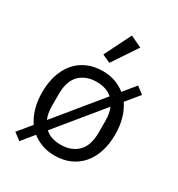

<svg xmlns="http://www.w3.org/2000/svg" viewBox="-192 -901 984 1064"><g transform="rotate(30 300.0 -369.5)"><path d="M47 6 116 -78Q92 -113 79 -158.5Q66 -204 66 -258Q66 -319 82 -369Q98 -419 128.5 -454.5Q159 -490 202.5 -509Q246 -528 300 -528Q344 -528 380 -515Q416 -502 445 -479L508 -556L553 -522L484 -438Q508 -403 521 -357.5Q534 -312 534 -258Q534 -196 518 -146.5Q502 -97 471.5 -61.5Q441 -26 397.5 -7Q354 12 300 12Q256 12 220 -1Q184 -14 155 -37L92 40ZM300 -459Q233 -459 192 -419Q151 -379 151 -295V-221Q151 -171 166 -138L401 -425Q364 -459 300 -459ZM300 -57Q367 -57 408 -97Q449 -137 449 -221V-295Q449 -345 434 -378L199 -91Q236 -57 300 -57ZM307 -585 255 -609 340 -779 413 -744Z"/></g></svg>

Font: IBM Plex Mono
Style: Regular
Weight: 400
Monospace: yes
Designer: Mike Abbink, Paul van der Laan, Pieter van Rosmalen
Foundry: Bold Monday
Version: Version 2.3